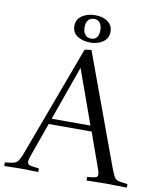

<svg xmlns="http://www.w3.org/2000/svg" viewBox="-102 -971 872 1048"><g transform="rotate(10 334.0 -447.5)"><path d="M-6 1Q-7 -9 -6 -19Q27 -22 43.5 -26.5Q60 -31 70 -47.5Q80 -64 93 -101L315 -699Q323 -702 334.5 -703.5Q346 -705 353 -705L577 -95Q590 -60 598.5 -45Q607 -30 623 -26Q639 -22 673 -19Q674 -9 673 1Q647 1 614.5 0Q582 -1 555 -1Q527 -1 502.5 0Q478 1 450 1Q449 -9 450 -19Q485 -22 496.5 -25.5Q508 -29 508 -43Q508 -48 506 -55.5Q504 -63 500 -74L431 -267H193L128 -85Q118 -58 118 -46Q118 -30 133 -26Q148 -22 182 -19Q183 -9 182 1Q157 1 133.5 0Q110 -1 85 -1Q65 -1 40.5 0Q16 1 -6 1ZM204 -298H419L311 -599ZM238 -819Q238 -856 268.5 -876Q299 -896 339 -896Q384 -896 411 -876Q438 -856 438 -821Q438 -784 408.5 -764Q379 -744 339 -744Q298 -744 268 -762.5Q238 -781 238 -819ZM339 -875Q317 -875 305.5 -860.5Q294 -846 294 -821Q294 -796 306 -781Q318 -766 339 -766Q360 -766 371 -780Q382 -794 382 -819Q382 -845 370.5 -860Q359 -875 339 -875Z"/></g></svg>

Font: Castoro Titling
Style: Regular
Weight: 400
Version: Version 2.04